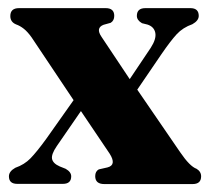

<svg xmlns="http://www.w3.org/2000/svg" viewBox="-20 -464 530 484"><path d="M236 -371 307 -264.5 360 -343.5Q374.5 -366 371.5 -381.2Q368.5 -396.5 352 -402L338 -405.5Q325 -413 325 -424Q325 -443.5 346.5 -443.5H460Q481 -443.5 481 -424Q481 -412 465 -403Q441 -394.5 425.5 -377.8Q410 -361 387 -327.5L326 -238L434 -80.5Q458.5 -44.5 475.5 -38.5Q487 -31.5 487 -19.5Q487 0 465.5 0H243Q220 0 220 -20Q220 -32 229 -37L251 -42Q274.5 -48 256.5 -76.5L184 -184L123 -95.5Q109 -75 111.2 -63.5Q113.5 -52 130.5 -44.5L145.5 -38.5Q159.5 -30.5 159.5 -19.5Q159.5 -0.5 138.5 -0.5H23.5Q2.5 -0.5 2.5 -19.5Q2.5 -32 18.5 -41Q41.5 -49 57 -65Q72.5 -81 95.5 -112.5L165.5 -211.5L59.5 -370Q49.5 -384 40 -391.5Q30.5 -399 20.5 -402.5Q6 -408.5 6 -423.5Q6 -443.5 28 -443.5H246.5Q268 -443.5 268 -424Q268 -412 259 -406.5L241 -401.5Q220.5 -393.5 236 -371Z"/></svg>

Font: Fraunces 144pt Soft
Style: Bold
Weight: 700
Version: Version 1.000;[0bf87f6ff]